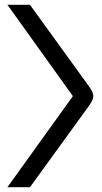

<svg xmlns="http://www.w3.org/2000/svg" viewBox="-20 -756 425 801"><path d="M11 25 284 -355 11 -736H105L351 -396Q361 -382 365.5 -371.5Q370 -361 369 -352Q368 -343 363.5 -334.5Q359 -326 353 -317L105 25Z"/></svg>

Font: Cafe24 Danjunghae
Style: Regular
Weight: 400
Designer: Cafe24 thkim, hmlim, mnelim, nhlee, sslee, sskim, smlim, yjkim, sdjeong, hskwak & 4IRTF
Foundry: Cafe24
Version: Version 1.000